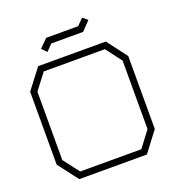

<svg xmlns="http://www.w3.org/2000/svg" viewBox="-154 -998 1017 1118"><g transform="rotate(-20 354.0 -439.0)"><path d="M564 0H145L50 -124V-576L145 -700H564L658 -576V-124ZM618 -562 544 -660H165L90 -562V-138L165 -40H544L618 -138ZM195 -789 245 -839H443L482 -878L512 -853L459 -798H262L224 -759Z"/></g></svg>

Font: Turret Road Light
Style: Regular
Weight: 300
Designer: Noponies
Foundry: Noponies
Version: Version 1.001; ttfautohint (v1.8)